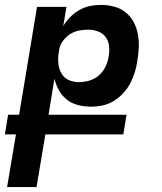

<svg xmlns="http://www.w3.org/2000/svg" viewBox="-40 -548 660 783"><path d="M-11 215 25 0H-20L-7 -80H38L111 -520H231L218 -442Q230 -462 247 -479Q264 -496 284.5 -507.5Q305 -519 327 -523.5Q349 -528 371 -528Q399 -528 425.5 -521Q452 -514 472 -498Q492 -482 504.5 -459Q517 -436 522 -410Q527 -384 526 -356Q525 -328 520 -300Q517 -277 510 -254Q503 -231 491.5 -209Q480 -187 462.5 -168Q445 -149 423.5 -136Q402 -123 378.5 -118Q355 -113 331 -113Q304 -113 278.5 -119.5Q253 -126 233 -141.5Q213 -157 200.5 -179.5Q188 -202 182 -227L158 -80H476L463 0H145L109 215ZM281 -213Q302 -213 323.5 -219Q345 -225 362.5 -240Q380 -255 390 -275.5Q400 -296 403 -317Q407 -338 405 -359Q403 -380 391.5 -396Q380 -412 360.5 -419.5Q341 -427 320 -427Q302 -427 283 -423.5Q264 -420 247.5 -410Q231 -400 218.5 -383.5Q206 -367 202 -349L198 -323Q196 -302 199 -282Q202 -262 212.5 -245.5Q223 -229 241.5 -221Q260 -213 281 -213Z"/></svg>

Font: Iosevka Extended
Style: Bold Italic
Weight: 700
Width: 7
Italic angle: -9°
Monospace: yes
Designer: Belleve Invis
Foundry: Belleve Invis
Version: Version 32.5.0; ttfautohint (v1.8.4)